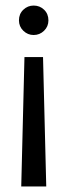

<svg xmlns="http://www.w3.org/2000/svg" viewBox="-20 -527 245 697"><path d="M102.1 -506.8Q124.5 -506.8 140.1 -491.7Q155.8 -476.6 155.8 -453.1Q155.8 -430.7 139.9 -415.3Q124 -399.9 102.1 -399.9Q80.6 -399.9 64.7 -415.3Q48.8 -430.7 48.8 -453.1Q48.8 -476.6 64.7 -491.7Q80.6 -506.8 102.1 -506.8ZM57.1 149.9 68.8 -319.8H136.2L147.9 149.9Z"/></svg>

Font: Margherita Semibold
Style: Regular
Weight: 600
Designer: James Puckett
Foundry: Dunwich Type Founders
Version: Version 1.008;hotconv 1.0.109;makeotfexe 2.5.65596